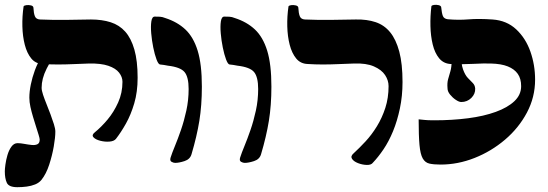

<svg xmlns="http://www.w3.org/2000/svg" viewBox="-53 -673 2279 798"><path d="M429 -96Q421 -86 402 -84.5Q383 -83 363.5 -88Q344 -93 335.5 -102.5Q327 -112 341 -123Q368 -145 394 -176Q420 -207 438 -247Q456 -287 456 -333Q456 -353 442 -371Q428 -389 397.5 -399.5Q367 -410 317 -409Q284 -408 251.5 -406.5Q219 -405 187 -405Q155 -405 125 -407Q95 -408 77 -430Q59 -452 50 -487Q41 -522 40 -563.5Q39 -605 45 -646Q46 -650 56 -651.5Q66 -653 76 -650.5Q86 -648 86 -640Q87 -618 92 -605.5Q97 -593 113 -592Q139 -591 165.5 -590.5Q192 -590 229.5 -590.5Q267 -591 325 -592Q371 -592 407 -580.5Q443 -569 467.5 -541.5Q492 -514 505.5 -467Q519 -420 519 -350Q519 -291 505 -243.5Q491 -196 470.5 -159.5Q450 -123 429 -96ZM19 105Q-16 105 -24.5 87Q-33 69 -33 39Q-33 30 -30.5 11Q-28 -8 -22 -28.5Q-16 -49 -5.5 -63.5Q5 -78 20 -78Q32 -78 48 -75Q64 -72 78.5 -70.5Q93 -69 102.5 -73.5Q112 -78 112 -93Q112 -98 107.5 -112.5Q103 -127 97 -146Q91 -165 84.5 -186.5Q78 -208 73.5 -228.5Q69 -249 69 -267Q69 -292 75 -321.5Q81 -351 92 -381Q103 -411 119 -436L169 -437Q152 -410 141 -388Q130 -366 125 -346.5Q120 -327 120 -308Q120 -297 126 -279Q132 -261 140.5 -240Q149 -219 157 -197.5Q165 -176 171 -157Q177 -138 177 -126Q177 -102 170.5 -64.5Q164 -27 151.5 11.5Q139 50 119 75Q109 87 93 93.5Q77 100 58 102.5Q39 105 19 105Z M675 4Q668 4 660 -0.5Q652 -5 656 -18Q662 -37 674 -66Q686 -95 699 -132.5Q712 -170 721.5 -213.5Q731 -257 731 -303Q731 -353 714 -373.5Q697 -394 645 -400Q637 -402 628.5 -403Q620 -404 612 -405Q605 -406 597.5 -426Q590 -446 584 -475.5Q578 -505 575.5 -534.5Q573 -564 576 -584Q579 -604 590 -604Q601 -604 611.5 -603.5Q622 -603 634 -598Q684 -582 717.5 -550.5Q751 -519 768.5 -462.5Q786 -406 786 -313Q786 -235 775.5 -170.5Q765 -106 743 -32Q737 -11 714 -3.5Q691 4 675 4Z M964 4Q957 4 949 -0.5Q941 -5 945 -18Q951 -37 963 -66Q975 -95 988 -132.5Q1001 -170 1010.5 -213.5Q1020 -257 1020 -303Q1020 -353 1003 -373.5Q986 -394 934 -400Q926 -402 917.5 -403Q909 -404 901 -405Q894 -406 886.5 -426Q879 -446 873 -475.5Q867 -505 864.5 -534.5Q862 -564 865 -584Q868 -604 879 -604Q890 -604 900.5 -603.5Q911 -603 923 -598Q973 -582 1006.5 -550.5Q1040 -519 1057.5 -462.5Q1075 -406 1075 -313Q1075 -235 1064.5 -170.5Q1054 -106 1032 -32Q1026 -11 1003 -3.5Q980 4 964 4Z M1146 -646Q1147 -650 1156.5 -651.5Q1166 -653 1176.5 -650.5Q1187 -648 1187 -640Q1188 -618 1193 -605.5Q1198 -593 1214 -592Q1240 -591 1266.5 -590.5Q1293 -590 1330.5 -590.5Q1368 -591 1426 -592Q1472 -593 1508 -581Q1544 -569 1568.5 -539Q1593 -509 1606.5 -458.5Q1620 -408 1620 -332Q1620 -274 1609 -222Q1598 -170 1580.5 -127.5Q1563 -85 1541 -52.5Q1519 -20 1497 3Q1490 13 1471.5 12.5Q1453 12 1435 5Q1417 -2 1410 -13Q1403 -24 1417 -36Q1441 -58 1466.5 -85.5Q1492 -113 1513.5 -148Q1535 -183 1548.5 -224.5Q1562 -266 1562 -315Q1562 -339 1547.5 -361Q1533 -383 1501 -397Q1469 -411 1418 -409Q1385 -408 1352.5 -406.5Q1320 -405 1288 -405Q1256 -405 1226 -407Q1196 -408 1178 -430Q1160 -452 1151 -487Q1142 -522 1141 -563.5Q1140 -605 1146 -646Z M1863 -452Q1863 -408 1871.5 -384.5Q1880 -361 1891.5 -349Q1903 -337 1912 -328Q1921 -319 1922 -305Q1923 -283 1906 -266Q1889 -249 1864 -249Q1855 -249 1841.5 -258Q1828 -267 1817.5 -280Q1807 -293 1807 -306Q1805 -328 1809.5 -344Q1814 -360 1819 -377Q1824 -394 1824 -419ZM1778 11Q1750 11 1732 7Q1714 3 1704 -14.5Q1694 -32 1690.5 -70.5Q1687 -109 1687 -177Q1701 -176 1712 -174.5Q1723 -173 1752 -173Q1827 -173 1892.5 -181.5Q1958 -190 2007.5 -208Q2057 -226 2085 -252.5Q2113 -279 2113 -315Q2113 -346 2099 -366Q2085 -386 2057.5 -397Q2030 -408 1987 -409Q1960 -410 1912.5 -407.5Q1865 -405 1819 -407Q1790 -409 1772 -431Q1754 -453 1745.5 -488Q1737 -523 1736 -564.5Q1735 -606 1740 -647Q1741 -651 1750.5 -652.5Q1760 -654 1770.5 -651.5Q1781 -649 1781 -641Q1783 -619 1787.5 -607Q1792 -595 1808 -593Q1852 -589 1894.5 -592.5Q1937 -596 1994 -592Q2053 -588 2092.5 -551Q2132 -514 2151.5 -458.5Q2171 -403 2171 -342Q2171 -269 2137 -205Q2103 -141 2046 -92.5Q1989 -44 1919.5 -16.5Q1850 11 1778 11Z"/></svg>

Font: Noto Rashi Hebrew ExtraBold
Style: Regular
Weight: 800
Version: Version 1.006